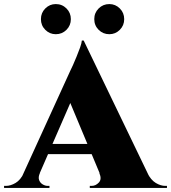

<svg xmlns="http://www.w3.org/2000/svg" viewBox="-60 -923 840 943"><path d="M351 -724 697 -6H457L264 -468ZM136 -73Q127 -53 132 -39Q137 -25 149.5 -17.5Q162 -10 174 -10H183V0H-40V-10Q-40 -10 -35.5 -10Q-31 -10 -31 -10Q-8 -10 16.5 -24.5Q41 -39 57 -73ZM351 -724V-568L105 -3H24L285 -575Q290 -584 298.5 -603.5Q307 -623 316.5 -646Q326 -669 333.5 -690Q341 -711 342 -724ZM433 -216V-166H150V-216ZM428 -73H664Q681 -39 705 -24.5Q729 -10 752 -10Q752 -10 756 -10Q760 -10 760 -10V0H381V-10H390Q410 -10 425.5 -26.5Q441 -43 428 -73ZM214 -755Q184 -755 162.5 -776.5Q141 -798 141 -829Q141 -860 162.5 -881.5Q184 -903 214 -903Q245 -903 266.5 -881.5Q288 -860 288 -829Q288 -798 266.5 -776.5Q245 -755 214 -755ZM477 -755Q446 -755 424.5 -776.5Q403 -798 403 -829Q403 -860 424.5 -881.5Q446 -903 477 -903Q507 -903 528.5 -881.5Q550 -860 550 -829Q550 -798 528.5 -776.5Q507 -755 477 -755Z"/></svg>

Font: Cinzel Black
Style: Regular
Weight: 900
Designer: Natanael Gama
Version: Version 2.000